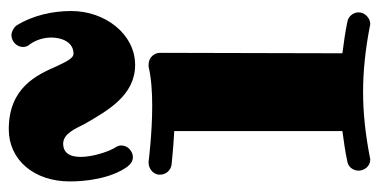

<svg xmlns="http://www.w3.org/2000/svg" viewBox="-228 -604 844 427"><g transform="rotate(-90 193.5 -390.0)"><path d="M354 12C366 12 380 1 380 -14C380 -26 371 -37 359 -39C335 -44 312 -47 289 -50L290 -456C290 -469 279 -481 264 -481C262 -481 260 -481 259 -481C234 -475 203 -473 172 -473C110 -473 49 -481 48 -481C47 -481 46 -481 45 -481C34 -481 19 -472 19 -456C19 -443 28 -432 41 -430C44 -430 75 -426 116 -424V-50C94 -47 71 -44 48 -39C36 -37 28 -26 28 -14C28 -1 38 12 53 12C55 12 56 11 58 11C110 1 156 -4 203 -4C250 -4 297 1 349 11C351 11 353 12 354 12ZM383 -653C383 -693 374 -738 350 -776C344 -782 337 -786 329 -786C316 -786 303 -775 303 -760C303 -755 305 -749 309 -745C319 -731 324 -714 324 -697C324 -676 315 -648 288 -648C279 -648 272 -660 260 -686C241 -729 213 -792 120 -792C52 -792 4 -736 4 -656C4 -622 10 -565 37 -528C43 -520 50 -516 58 -516C71 -516 84 -527 84 -542C84 -547 82 -551 79 -556C66 -576 36 -671 88 -671C111 -671 122 -642 132 -623C161 -573 195 -511 263 -511C332 -511 383 -578 383 -653Z"/></g></svg>

Font: Ribeye
Style: Regular
Weight: 400
Designer: Astigmatic (AOETI)
Foundry: Astigmatic (AOETI)
Version: Version 1.000